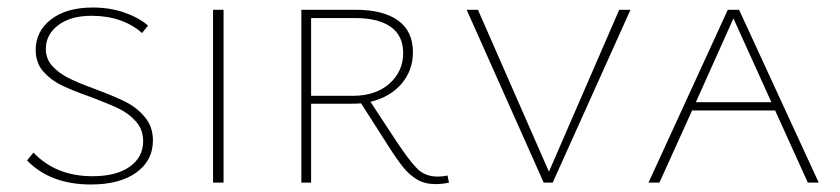

<svg xmlns="http://www.w3.org/2000/svg" viewBox="-20 -486 2236 511"><path d="M221 -228Q173 -245 144 -259Q115 -273 95 -296Q75 -319 75 -353Q75 -403 116 -434.5Q157 -466 227 -466Q272 -466 310 -453Q348 -440 374 -418L358 -398Q334 -420 299.5 -432Q265 -444 224 -444Q168 -444 135 -419Q102 -394 102 -356Q102 -329 119.5 -310Q137 -291 163 -278Q189 -265 233 -249Q284 -230 314 -215Q344 -200 365.5 -174.5Q387 -149 387 -112Q387 -59 343 -27Q299 5 222 5Q114 5 52 -59L69 -80Q129 -17 226 -17Q290 -17 325.5 -42.5Q361 -68 361 -110Q361 -141 342 -162.5Q323 -184 296 -197Q269 -210 221 -228Z M547 -460H575V0H547Z M1175 0Q1158 4 1139 4Q1111 4 1090.5 -8Q1070 -20 1053 -41Q1036 -62 1010 -103L941 -211Q933 -210 916 -210H808V0H782V-460H926Q1000 -460 1039.5 -431.5Q1079 -403 1079 -347Q1079 -299 1049 -263.5Q1019 -228 966 -215L1033 -113Q1070 -57 1091 -36.5Q1112 -16 1145 -16Q1159 -16 1171 -19ZM919 -231Q980 -231 1016.5 -263.5Q1053 -296 1053 -345Q1053 -391 1020 -414.5Q987 -438 924 -438H808V-231Z M1658 -460 1451 0H1427L1222 -460H1252L1441 -29L1628 -460Z M2043 -192H1822L1735 0H1706L1917 -460H1947L2159 0H2130ZM2033 -214 1932 -437 1832 -214Z"/></svg>

Font: Ysabeau SC Extralight
Style: Regular
Weight: 200
Designer: Christian Thalmann (Catharsis Fonts)
Version: Version 0.003